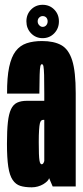

<svg xmlns="http://www.w3.org/2000/svg" viewBox="-20 -777 346 800"><path d="M112 3.5Q125.5 3.5 137.8 0Q150 -3.5 159.8 -9.2Q169.5 -15 176.2 -21.5Q183 -28 184.5 -35L199.5 0H295.5V-389Q295.5 -479 280.8 -525.5Q266 -572 235.2 -589Q204.5 -606 155 -606Q118.5 -606 91 -596.8Q63.5 -587.5 45.5 -564.2Q27.5 -541 18.2 -497.8Q9 -454.5 9.5 -387H144Q144.5 -438.5 145.2 -465Q146 -491.5 148 -500.5Q150 -509.5 154.5 -509.5Q159.5 -509.5 161.2 -499.8Q163 -490 163.8 -463.8Q164.5 -437.5 164.5 -387.5V-357H92.5Q67.5 -357 51.2 -349.2Q35 -341.5 25.8 -321.8Q16.5 -302 12.8 -267.5Q9 -233 9 -178Q9 -118.5 14.5 -82.2Q20 -46 32.8 -27.2Q45.5 -8.5 64.8 -2.5Q84 3.5 112 3.5ZM153.5 -92.5Q151 -92.5 148.5 -95.8Q146 -99 144.5 -108.2Q143 -117.5 142.2 -135.8Q141.5 -154 141.5 -185Q141.5 -216 142.8 -234.8Q144 -253.5 146 -262.2Q148 -271 151.5 -274.2Q155 -277.5 159 -277.5H164.5V-106Q164 -103.5 162.2 -99.8Q160.5 -96 158.2 -94.2Q156 -92.5 153.5 -92.5ZM157.5 -618Q186.5 -618 206 -638.2Q225.5 -658.5 225.5 -688Q225.5 -717.5 206 -737.2Q186.5 -757 157.5 -757Q129 -757 109.5 -737.2Q90 -717.5 90 -688Q90 -658.5 109.5 -638.2Q129 -618 157.5 -618ZM157.5 -665Q150 -665 143.5 -671.8Q137 -678.5 137 -688Q137 -698 143.5 -704Q150 -710 157.5 -710Q167 -710 172.8 -704Q178.5 -698 178.5 -688Q178.5 -678.5 172.8 -671.8Q167 -665 157.5 -665Z"/></svg>

Font: Anybody UltraCondensed
Style: Bold
Weight: 700
Width: 1
Version: Version 1.113;gftools[0.9.25]